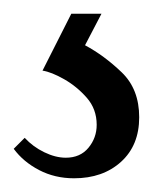

<svg xmlns="http://www.w3.org/2000/svg" viewBox="-20 -20 223 280"><path d="M88 240Q60 240 37 228Q14 216 0 197L16 181Q28 194 44.5 202Q61 210 76 210Q97 210 109 195.5Q121 181 121 162Q121 139 106.5 122.5Q92 106 73.5 95.5Q55 85 42 83L84 0H128L104 46Q132 61 157.5 85.5Q183 110 183 151Q183 192 156.5 216Q130 240 88 240Z"/></svg>

Font: Joan
Style: Regular
Weight: 400
Designer: Paolo Biagini
Version: Version 1.001; ttfautohint (v1.8.4.7-5d5b);gftools[0.9.30]